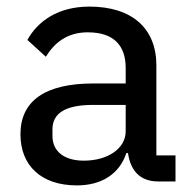

<svg xmlns="http://www.w3.org/2000/svg" viewBox="-20 -550 581 582"><path d="M512 0V-79H454V-352C454 -464 380 -530 251 -530C155 -530 94 -485 63 -429L119 -378C146 -422 185 -452 246 -452C324 -452 361 -413 361 -344V-297H263C115 -297 42 -243 42 -143C42 -48 105 12 213 12C287 12 342 -22 363 -86H368C375 -36 402 0 459 0ZM234 -63C176 -63 139 -90 139 -138V-158C139 -206 177 -232 262 -232H361V-152C361 -100 307 -63 234 -63Z"/></svg>

Font: IBM Plex Devanagari Text
Style: Regular
Weight: 450
Designer: Mike Abbink, Paul van der Laan, Pieter van Rosmalen, Erin McLaughlin
Foundry: Bold Monday
Version: Version 1.0